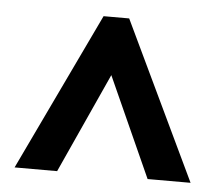

<svg xmlns="http://www.w3.org/2000/svg" viewBox="-37 -756 529 463"><g transform="rotate(5 227.0 -524.0)"><path d="M14 -333H117L227 -575L336 -333H440L258 -715H196Z"/></g></svg>

Font: Noto Sans Sinhala UI ExtraCondensed SemiBold
Style: Regular
Weight: 600
Width: 2
Designer: Jelle Bosma - Monotype Design Team
Foundry: Monotype Imaging Inc.
Version: Version 2.006